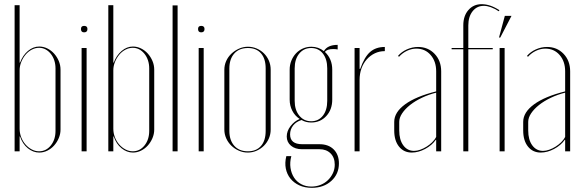

<svg xmlns="http://www.w3.org/2000/svg" viewBox="-20 -725 2787 920"><path d="M50 -700H74V-425H76Q89 -460 114 -481Q139 -502 168 -502Q188 -502 206.5 -493Q225 -484 239 -468.5Q253 -453 261.5 -433Q270 -413 270 -391V-104Q270 -83 261.5 -63Q253 -43 239 -27.5Q225 -12 206.5 -3Q188 6 168 6Q139 6 113.5 -14.5Q88 -35 76 -71H74V0H50ZM74 -108Q74 -87 81.5 -67.5Q89 -48 102 -33Q115 -18 132 -9Q149 0 167 0Q201 0 223.5 -28Q246 -56 246 -98V-397Q246 -418 240 -436Q234 -454 223 -467.5Q212 -481 198 -488.5Q184 -496 167 -496Q149 -496 132 -487Q115 -478 102.5 -463Q90 -448 82 -428.5Q74 -409 74 -388Z M368 -586Q368 -601 383 -601Q399 -601 399 -586Q399 -570 383 -570Q368 -570 368 -586ZM395 -495V0H371V-495Z M499 -700H523V-425H525Q538 -460 563 -481Q588 -502 617 -502Q637 -502 655.5 -493Q674 -484 688 -468.5Q702 -453 710.5 -433Q719 -413 719 -391V-104Q719 -83 710.5 -63Q702 -43 688 -27.5Q674 -12 655.5 -3Q637 6 617 6Q588 6 562.5 -14.5Q537 -35 525 -71H523V0H499ZM523 -108Q523 -87 530.5 -67.5Q538 -48 551 -33Q564 -18 581 -9Q598 0 616 0Q650 0 672.5 -28Q695 -56 695 -98V-397Q695 -418 689 -436Q683 -454 672 -467.5Q661 -481 647 -488.5Q633 -496 616 -496Q598 -496 581 -487Q564 -478 551.5 -463Q539 -448 531 -428.5Q523 -409 523 -388Z M807 -699H831V0H807Z M929 -586Q929 -601 944 -601Q960 -601 960 -586Q960 -570 944 -570Q929 -570 929 -586ZM956 -495V0H932V-495Z M1168 -501Q1190 -501 1210 -492.5Q1230 -484 1245 -469Q1260 -454 1268.5 -434Q1277 -414 1277 -391V-104Q1277 -82 1268.5 -62Q1260 -42 1245 -27Q1230 -12 1210 -3Q1190 6 1167 6Q1145 6 1124.5 -3Q1104 -12 1088.5 -27Q1073 -42 1064 -62Q1055 -82 1055 -104V-391Q1055 -413 1064 -433Q1073 -453 1089 -468Q1105 -483 1125.5 -492Q1146 -501 1168 -501ZM1168 -495Q1126 -495 1102.5 -468.5Q1079 -442 1079 -397V-98Q1079 -53 1102.5 -26.5Q1126 0 1168 0Q1208 0 1230.5 -25.5Q1253 -51 1253 -98V-397Q1253 -444 1230.5 -469.5Q1208 -495 1168 -495Z M1474 175Q1440 175 1414 163Q1388 151 1371.5 130.5Q1355 110 1349.5 82.5Q1344 55 1352 23H1376Q1368 53 1372 79.5Q1376 106 1389 126Q1402 146 1423.5 157.5Q1445 169 1472 169Q1495 169 1515.5 161Q1536 153 1551 138.5Q1566 124 1575 105Q1584 86 1584 64Q1584 30 1564 10Q1544 -10 1511 -10H1427Q1394 -10 1374 -27Q1354 -44 1354 -71Q1354 -97 1372 -120.5Q1390 -144 1416 -155Q1393 -170 1380.5 -194.5Q1368 -219 1368 -248V-391Q1368 -414 1376 -434Q1384 -454 1398 -469Q1412 -484 1431 -492.5Q1450 -501 1472 -501Q1506 -501 1532 -480Q1549 -510 1598 -510V-488Q1593 -489 1588 -489.5Q1583 -490 1577 -490Q1546 -490 1537 -476Q1572 -443 1572 -391V-248Q1572 -200 1543.5 -169Q1515 -138 1471 -138Q1445 -138 1425 -150Q1399 -142 1384.5 -123.5Q1370 -105 1370 -81Q1370 -34 1428 -34H1511Q1554 -34 1579 -9Q1604 16 1604 58Q1604 109 1567.5 142Q1531 175 1474 175ZM1392 -242Q1392 -198 1414 -171Q1436 -144 1471 -144Q1506 -144 1527 -170.5Q1548 -197 1548 -242V-397Q1548 -442 1527 -468.5Q1506 -495 1471 -495Q1436 -495 1414 -468.5Q1392 -442 1392 -397Z M1703 -495V-395H1706Q1726 -452 1753.5 -476Q1781 -500 1824 -500V-480Q1798 -480 1776 -469.5Q1754 -459 1737.5 -440.5Q1721 -422 1712 -397Q1703 -372 1703 -342V0H1679V-495Z M1869 -141Q1869 -187 1921 -225Q1973 -263 2070 -287V-383Q2070 -431 2043.5 -461.5Q2017 -492 1975 -492Q1952 -492 1930 -481.5Q1908 -471 1892 -453L1887 -457Q1904 -477 1930 -488.5Q1956 -500 1983 -500Q2031 -500 2062.5 -467Q2094 -434 2094 -383V0H2070V-55H2068Q2050 -29 2017.5 -11.5Q1985 6 1953 6Q1915 6 1892 -22.5Q1869 -51 1869 -100ZM1964 -2Q1978 -2 1993.5 -7.5Q2009 -13 2023.5 -22Q2038 -31 2050.5 -43Q2063 -55 2070 -69V-281Q2034 -272 2001.5 -256.5Q1969 -241 1945 -222Q1921 -203 1907 -182Q1893 -161 1893 -141V-100Q1893 -55 1912.5 -28.5Q1932 -2 1964 -2Z M2200 -495V-604Q2200 -649 2224.5 -677Q2249 -705 2288 -705Q2329 -705 2373 -676L2370 -671Q2330 -697 2298 -697Q2265 -697 2244.5 -671Q2224 -645 2224 -603V-495H2341V-489H2224V0H2200V-489H2144V-495Z M2398 -495V0H2374V-495ZM2371 -545 2399 -649H2431L2377 -545Z M2487 -141Q2487 -187 2539 -225Q2591 -263 2688 -287V-383Q2688 -431 2661.5 -461.5Q2635 -492 2593 -492Q2570 -492 2548 -481.5Q2526 -471 2510 -453L2505 -457Q2522 -477 2548 -488.5Q2574 -500 2601 -500Q2649 -500 2680.5 -467Q2712 -434 2712 -383V0H2688V-55H2686Q2668 -29 2635.5 -11.5Q2603 6 2571 6Q2533 6 2510 -22.5Q2487 -51 2487 -100ZM2582 -2Q2596 -2 2611.5 -7.5Q2627 -13 2641.5 -22Q2656 -31 2668.5 -43Q2681 -55 2688 -69V-281Q2652 -272 2619.5 -256.5Q2587 -241 2563 -222Q2539 -203 2525 -182Q2511 -161 2511 -141V-100Q2511 -55 2530.5 -28.5Q2550 -2 2582 -2Z"/></svg>

Font: Moniqa Thin Display
Style: Regular
Weight: 100
Designer: Rajesh Rajput
Foundry: Rajesh Rajput
Version: Version 1.000